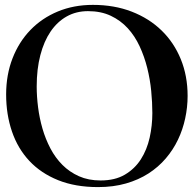

<svg xmlns="http://www.w3.org/2000/svg" viewBox="-20 -782 787 779"><path d="M356.9 -762.2Q443.4 -762.2 514.2 -734.9Q585 -707.5 635.5 -658.4Q686 -609.4 713.6 -541.7Q741.2 -474.1 741.2 -393.1Q741.2 -347.2 731.4 -301.8Q721.7 -256.3 702.1 -215.3Q682.6 -174.3 652.6 -139.2Q622.6 -104 582.3 -78.1Q542 -52.2 491 -37.6Q439.9 -22.9 377.9 -22.9Q285.6 -22.9 215.8 -51Q146 -79.1 99.1 -129.2Q52.2 -179.2 28.6 -248.3Q4.9 -317.4 4.9 -398.9Q4.9 -478.5 30.8 -545.2Q56.6 -611.8 103.3 -660.2Q149.9 -708.5 214.6 -735.4Q279.3 -762.2 356.9 -762.2ZM336.9 -736.8Q289.1 -736.8 250.7 -715.3Q212.4 -693.8 185.3 -654.1Q158.2 -614.3 143.6 -557.9Q128.9 -501.5 128.9 -431.2Q128.9 -390.6 134.5 -346.7Q140.1 -302.7 152.3 -260.3Q164.6 -217.8 184.6 -179.7Q204.6 -141.6 233.4 -112.8Q262.2 -84 300.5 -66.9Q338.9 -49.8 388.2 -49.8Q446.8 -49.8 486.8 -73.5Q526.9 -97.2 551.5 -135.7Q576.2 -174.3 587.2 -223.4Q598.1 -272.5 598.1 -323.2Q598.1 -365.7 593.5 -413.1Q588.9 -460.4 577.4 -506.3Q565.9 -552.2 546.6 -594Q527.3 -635.7 498.3 -667.5Q469.2 -699.2 429.4 -718Q389.6 -736.8 336.9 -736.8Z"/></svg>

Font: Henny Penny
Style: Regular
Weight: 400
Version: Version 1.001